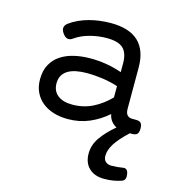

<svg xmlns="http://www.w3.org/2000/svg" viewBox="-104 -552 808 873"><g transform="rotate(15 300.0 -116.0)"><path d="M534.7 -66.4Q551.3 -66.4 558.3 -59.1Q565.4 -51.8 565.4 -33.2Q565.4 -14.6 558.3 -7.3Q551.3 0 534.7 0H523.9Q480.5 40.5 461.7 70.6Q442.9 100.6 442.9 127.4Q442.9 145.5 453.4 154.8Q463.9 164.1 480.5 164.1Q494.6 164.1 508.8 162.8Q522.9 161.6 535.6 159.2Q545.4 157.7 551.8 163.3Q558.1 168.9 560.1 182.6Q562.5 197.8 558.8 205.8Q555.2 213.9 544.4 217.8Q527.3 223.6 507.3 227.1Q487.3 230.5 464.4 230.5Q418.5 230.5 392.6 205.3Q366.7 180.2 366.7 137.2Q366.7 96.7 391.8 60.8Q417 24.9 458.5 -9.8Q444.3 -17.1 433.8 -30Q423.3 -43 419.4 -62.5Q380.9 -28.8 334.5 -9Q288.1 10.7 233.9 10.7Q197.3 10.7 166.5 1.2Q135.7 -8.3 113.3 -26.6Q90.8 -44.9 78.4 -71.3Q65.9 -97.7 65.9 -131.8Q65.9 -172.9 81.8 -201.7Q97.7 -230.5 124.8 -248.3Q151.9 -266.1 187.7 -274.4Q223.6 -282.7 263.7 -282.7Q303.2 -282.7 340.3 -276.4Q377.4 -270 412.1 -257.8V-299.3Q412.1 -346.7 389.4 -368.9Q366.7 -391.1 311.5 -391.1Q272 -391.1 232.2 -380.6Q192.4 -370.1 161.6 -348.1Q150.4 -339.8 138.7 -342.3Q127 -344.7 116.2 -359.9Q105.5 -375 107.7 -387Q109.9 -398.9 121.1 -407.2Q140.1 -421.4 163.1 -431.9Q186 -442.4 210.7 -449Q235.4 -455.6 261 -458.7Q286.6 -461.9 311.5 -461.9Q398.9 -461.9 442.1 -420.9Q485.4 -379.9 485.4 -299.3V-105Q485.4 -66.4 517.6 -66.4ZM412.1 -191.9Q378.4 -203.1 340.3 -208.5Q302.2 -213.9 264.2 -213.9Q237.8 -213.9 215.6 -209.5Q193.4 -205.1 177.2 -195.6Q161.1 -186 152.1 -170.7Q143.1 -155.3 143.1 -133.3Q143.1 -97.7 167.7 -77.9Q192.4 -58.1 236.8 -58.1Q289.1 -58.1 332.5 -79.8Q376 -101.6 412.1 -138.7Z"/></g></svg>

Font: Courier Prime
Style: Regular
Weight: 400
Designer: Alan Dague-Greene
Foundry: Quote-Unquote Apps
Version: Version 1.203